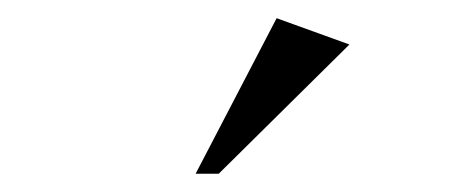

<svg xmlns="http://www.w3.org/2000/svg" viewBox="-20 -701 520 211"><path d="M195 -510.1 284 -681 364 -652.1 220.4 -510.1Z"/></svg>

Font: Ancizar Serif Light
Style: Italic
Weight: 300
Italic angle: -4°
Designer: Cesar Puertas, Viviana Monsalve, Julian Moncada, Julian Prieto, Jose Castro, Felipe Aragon, Mariel Hernandez, Sara Alarc
Version: Version 8.100